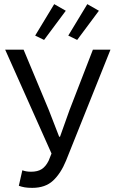

<svg xmlns="http://www.w3.org/2000/svg" viewBox="-20 -896 554 928"><path d="M136 12Q114 12 99.5 9.5Q85 7 71 2L88 -73Q96 -70 106 -68Q116 -66 130 -66Q162 -66 181.5 -78.5Q201 -91 215 -119L229 -154L5 -656H94L216 -364L266 -235H270L316 -364L429 -656H514L299 -119Q274 -58 236.5 -23Q199 12 136 12ZM150 -724 242 -876 298 -844 193 -703ZM310 -724 402 -876 458 -844 353 -703Z"/></svg>

Font: Source Sans Pro
Style: Regular
Weight: 400
Designer: Paul D. Hunt
Foundry: Adobe Systems Incorporated
Version: Version 2.021;PS 2.000;hotconv 1.0.86;makeotf.lib2.5.63406